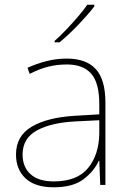

<svg xmlns="http://www.w3.org/2000/svg" viewBox="-20 -786 551 816"><path d="M264 -537Q346 -537 387 -492.5Q428 -448 428 -350V0H406L402 -103H400Q379 -57 334 -23.5Q289 10 208 10Q129 10 88.5 -28Q48 -66 48 -129Q48 -208 114.5 -247.5Q181 -287 299 -294L402 -300V-343Q402 -433 368 -472.5Q334 -512 264 -512Q224 -512 186.5 -503Q149 -494 106 -472L97 -498Q137 -516 178.5 -526.5Q220 -537 264 -537ZM301 -270Q199 -265 137.5 -232Q76 -199 76 -129Q76 -76 110 -45.5Q144 -15 208 -15Q308 -15 354.5 -72Q401 -129 402 -220V-275ZM381 -759Q355 -725 314 -682Q273 -639 233 -606H212V-612Q235 -632 261.5 -660Q288 -688 312.5 -716.5Q337 -745 351 -766H381Z"/></svg>

Font: Noto Sans Gujarati Thin
Style: Regular
Weight: 100
Designer: Jelle Bosma - Monotype Design Team, Universal Thirst
Foundry: Monotype Imaging Inc.
Version: Version 2.106; ttfautohint (v1.8.4.7-5d5b)